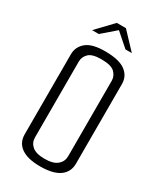

<svg xmlns="http://www.w3.org/2000/svg" viewBox="-196 -843 771 916"><g transform="rotate(30 189.5 -385.0)"><path d="M189 3Q120 3 84.5 -22Q49 -47 49 -93V-534Q49 -575 81.5 -602Q114 -629 189 -628Q264 -627 297.5 -601Q331 -575 331 -533V-94Q331 -48 295.5 -22.5Q260 3 189 3ZM189 -39Q237 -39 259 -58Q281 -77 281 -106V-522Q281 -547 261.5 -566.5Q242 -586 187 -586Q137 -586 118 -567Q99 -548 99 -523V-105Q99 -76 120.5 -57.5Q142 -39 189 -39ZM79 -684 164 -773H214L298 -684H263L190 -748L116 -684Z"/></g></svg>

Font: Smooch Sans Thin
Style: Regular
Weight: 400
Version: Version 1.010